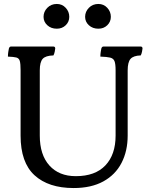

<svg xmlns="http://www.w3.org/2000/svg" viewBox="-20 -1015 765 970"><path d="M20 -729Q20 -742 22 -753.5Q24 -765 25 -770Q28 -780 36 -780H249Q259 -780 259 -770Q259 -766 256.5 -754Q254 -742 250 -735Q210 -734 195.5 -717.5Q181 -701 181 -660V-330Q181 -233 229.5 -179Q278 -125 363 -125Q461 -125 512.5 -179.5Q564 -234 564 -330V-660Q564 -692 558.5 -706Q553 -720 536.5 -724Q520 -728 487 -729Q487 -742 489 -753.5Q491 -765 492 -770Q495 -780 503 -780H690Q700 -780 700 -770Q700 -766 697.5 -754Q695 -742 691 -735Q654 -734 639.5 -717.5Q625 -701 625 -659V-330Q625 -252 594 -192Q563 -132 502 -98.5Q441 -65 352 -65Q225 -65 154.5 -129.5Q84 -194 84 -330V-660Q84 -693 80 -707Q76 -721 62.5 -724.5Q49 -728 20 -729ZM267 -870Q238 -870 219 -887.5Q200 -905 200 -930Q200 -956 219 -975.5Q238 -995 267 -995Q294 -995 312 -975.5Q330 -956 330 -930Q330 -905 312 -887.5Q294 -870 267 -870ZM477 -870Q448 -870 429 -887.5Q410 -905 410 -930Q410 -956 429 -975.5Q448 -995 477 -995Q504 -995 522 -975.5Q540 -956 540 -930Q540 -905 522 -887.5Q504 -870 477 -870Z"/></svg>

Font: Gowun Batang
Style: Bold
Weight: 700
Designer: Yanghee Ryu
Foundry: Yanghee Ryu
Version: Version 2.000